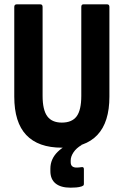

<svg xmlns="http://www.w3.org/2000/svg" viewBox="-20 -675 572 888"><path d="M266 8Q157 8 101.5 -50.5Q46 -109 46 -228V-643Q46 -655 58 -655H166Q177 -655 177 -643V-232Q177 -167 198.5 -137.5Q220 -108 266 -108Q313 -108 334.5 -137Q356 -166 356 -232V-643Q356 -655 366 -655H475Q486 -655 486 -643V-228Q486 -110 430.5 -51Q375 8 266 8ZM306 193Q261 193 237 173.5Q213 154 213 116V105Q213 60 247.5 26.5Q282 -7 344 -27L358 -13L357 -4Q333 10 320 29.5Q307 49 307 67V75Q307 88 314 94Q321 100 334 100Q339 100 345 99.5Q351 99 357 98Q368 96 368 107V175Q368 181 365.5 183Q363 185 358 187Q346 191 332 192Q318 193 306 193Z"/></svg>

Font: Sofia Sans Condensed ExtraBold
Style: Regular
Weight: 800
Designer: Botio Nikoltchev, Ani Petrova
Foundry: lettersoup
Version: Version 4.101